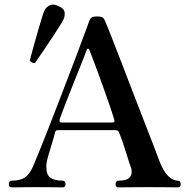

<svg xmlns="http://www.w3.org/2000/svg" viewBox="-20 -809 813 829"><path d="M31 0Q18 0 18 -13Q18 -29 31 -29Q66 -29 86 -41.5Q106 -54 122 -89Q129 -105 144.5 -143Q160 -181 181 -234Q202 -287 225 -347Q248 -407 271 -467Q294 -527 313.5 -578.5Q333 -630 346.5 -667Q360 -704 365 -717Q370 -730 376.5 -734Q383 -738 399 -738Q415 -738 422 -734Q429 -730 434 -717Q443 -697 460.5 -652Q478 -607 501 -548Q524 -489 548.5 -424.5Q573 -360 597 -299Q621 -238 640 -188.5Q659 -139 669 -112Q687 -66 707.5 -47.5Q728 -29 747 -29Q760 -29 760 -13Q760 0 747 0Q737 0 706 -0.5Q675 -1 623 -1Q580 -1 541 -0.5Q502 0 492 0Q479 0 479 -13Q479 -29 492 -29Q524 -29 536 -39.5Q548 -50 548.5 -64Q549 -78 544 -89Q543 -91 538 -106.5Q533 -122 526 -145Q519 -168 511 -191.5Q503 -215 496 -232Q492 -243 488 -245Q484 -247 477 -247H231Q226 -247 223 -246Q220 -245 218 -238Q213 -217 204 -188.5Q195 -160 187.5 -133.5Q180 -107 180 -90Q180 -53 198.5 -41Q217 -29 250 -29Q263 -29 263 -13Q263 0 250 0Q240 0 212.5 -0.5Q185 -1 141 -1Q102 -1 72 -0.5Q42 0 31 0ZM246 -280H463Q467 -280 471.5 -281.5Q476 -283 473 -293Q466 -317 454 -352Q442 -387 428.5 -425Q415 -463 402 -498Q389 -533 379.5 -558.5Q370 -584 366 -593Q364 -598 360.5 -599Q357 -600 355 -595Q353 -588 342 -560.5Q331 -533 315.5 -494.5Q300 -456 284 -415.5Q268 -375 255.5 -342.5Q243 -310 238 -295Q234 -280 246 -280ZM132.2 -538Q125.6 -535.4 118.2 -539.2Q110.8 -543 108.7 -548.7Q109.8 -552.8 115.3 -573.3Q120.8 -593.8 128.9 -622.7Q137 -651.6 145.6 -680.8Q154.1 -710 161 -733.1Q167.9 -756.1 172 -763.1Q179.1 -778.7 195 -786.2Q210.9 -793.6 232.2 -782.8Q256.6 -772.6 258.9 -756.6Q261.2 -740.6 254 -725Q250.5 -717.1 237.8 -697.1Q225.1 -677.1 208.3 -651.2Q191.5 -625.3 174.6 -600.6Q157.7 -575.8 145.7 -558.5Q133.8 -541.2 132.2 -538Z"/></svg>

Font: Zen Antique Soft
Style: Regular
Weight: 400
Designer: Yoshimichi Ohira
Foundry: Positype
Version: Version 1.001